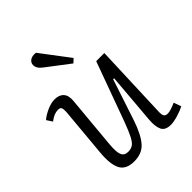

<svg xmlns="http://www.w3.org/2000/svg" viewBox="-218 -886 1020 1020"><g transform="rotate(-45 292.0 -375.5)"><path d="M14 -473Q33 -490 65 -504.5Q97 -519 124 -519Q158 -519 175.5 -499.5Q193 -480 189 -440L162 -145Q157 -89 166.5 -67Q176 -45 204 -45Q225 -45 239.5 -54.5Q254 -64 268.5 -92Q283 -120 303 -174L424 -506H485L469 -82Q468 -61 473.5 -50.5Q479 -40 496 -40Q507 -40 523 -45Q539 -50 559 -59L574 -17Q554 -6 521 4Q488 14 466 14Q424 14 411.5 -13Q399 -40 403 -88L427 -374L420 -375L343 -142Q316 -62 283 -24Q250 14 191 14Q129 14 108.5 -27Q88 -68 96 -151L121 -427Q122 -449 118 -458Q114 -467 97 -467Q68 -467 35 -441ZM351 -603 330 -583 200 -682Q171 -704 172 -729Q172 -745 186.5 -756Q201 -767 229 -764Z"/></g></svg>

Font: Literata 12pt Light
Style: Italic
Weight: 300
Italic angle: -2°
Designer: Latin by Veronika Burian and Jose Scaglione. Greek by Irene Vlachou. Cyrillic by Vera Evstafieva
Foundry: TypeTogether
Version: Version 3.002